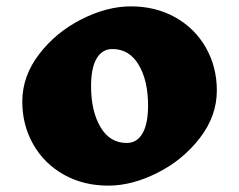

<svg xmlns="http://www.w3.org/2000/svg" viewBox="-20 -573 751 603"><path d="M661 -289Q661 -209 608 -140Q555 -71 475 -30.5Q395 10 320 10Q242 10 180.5 -24.5Q119 -59 84.5 -119.5Q50 -180 50 -254Q50 -334 103 -403Q156 -472 236 -512.5Q316 -553 391 -553Q469 -553 530.5 -518.5Q592 -484 626.5 -423.5Q661 -363 661 -289ZM266 -302Q266 -224 295.5 -174Q325 -124 378 -124Q410 -124 427.5 -154Q445 -184 445 -242Q445 -320 415.5 -369.5Q386 -419 333 -419Q301 -419 283.5 -389.5Q266 -360 266 -302Z"/></svg>

Font: Inknut Antiqua Black
Style: Regular
Weight: 900
Designer: Claus Eggers Sørensen
Foundry: Claus Eggers Sørensen
Version: Version 1.003; ttfautohint (v1.8.2) -l 8 -r 50 -G 200 -x 14 